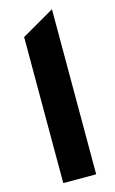

<svg xmlns="http://www.w3.org/2000/svg" viewBox="-120 -820 520 867"><g transform="rotate(-15 140.5 -386.0)"><path d="M217 -771.7 63.2 -682.9V0H217Z"/></g></svg>

Font: Inter-Hewn
Style: Bold
Weight: 700
Designer: Rasmus Andersson
Foundry: rsms
Version: Version 3.012;git-f93a4a705